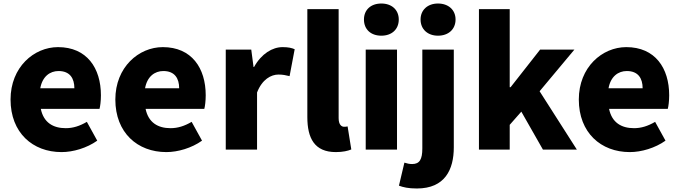

<svg xmlns="http://www.w3.org/2000/svg" viewBox="-20 -851 3868 1092"><path d="M330 14C396 14 474 -9 533 -51L474 -158C433 -134 395 -122 354 -122C282 -122 228 -154 212 -232H546C550 -246 554 -277 554 -309C554 -464 474 -583 310 -583C173 -583 40 -469 40 -285C40 -96 166 14 330 14ZM209 -349C221 -416 264 -447 313 -447C378 -447 403 -405 403 -349Z M926 14C992 14 1070 -9 1129 -51L1070 -158C1029 -134 991 -122 950 -122C878 -122 824 -154 808 -232H1142C1146 -246 1150 -277 1150 -309C1150 -464 1070 -583 906 -583C769 -583 636 -469 636 -285C636 -96 762 14 926 14ZM805 -349C817 -416 860 -447 909 -447C974 -447 999 -405 999 -349Z M1264 0H1442V-325C1471 -400 1522 -427 1564 -427C1589 -427 1606 -423 1627 -418L1656 -571C1640 -578 1621 -583 1587 -583C1530 -583 1467 -546 1425 -470H1422L1409 -569H1264Z M1890 14C1930 14 1959 7 1978 -1L1957 -132C1947 -130 1943 -130 1937 -130C1923 -130 1906 -141 1906 -179V-799H1728V-185C1728 -66 1768 14 1890 14Z M2060 0H2238V-569H2060ZM2149 -648C2208 -648 2248 -684 2248 -740C2248 -795 2208 -831 2149 -831C2089 -831 2050 -795 2050 -740C2050 -684 2089 -648 2149 -648Z M2351 221C2511 221 2561 113 2561 -13V-569H2382V-7C2382 55 2367 82 2324 82C2309 82 2295 79 2280 74L2249 205C2273 214 2302 221 2351 221ZM2471 -648C2530 -648 2571 -684 2571 -740C2571 -795 2530 -831 2471 -831C2413 -831 2372 -795 2372 -740C2372 -684 2413 -648 2471 -648Z M2704 0H2879V-141L2945 -216L3068 0H3261L3049 -332L3247 -569H3052L2884 -355H2879V-799H2704Z M3562 14C3628 14 3706 -9 3765 -51L3706 -158C3665 -134 3627 -122 3586 -122C3514 -122 3460 -154 3444 -232H3778C3782 -246 3786 -277 3786 -309C3786 -464 3706 -583 3542 -583C3405 -583 3272 -469 3272 -285C3272 -96 3398 14 3562 14ZM3441 -349C3453 -416 3496 -447 3545 -447C3610 -447 3635 -405 3635 -349Z"/></svg>

Font: ChiuKong Gothic MN Heavy
Style: Regular
Weight: 900
Designer: Ryoko NISHIZUKA 西塚涼子 (kana, bopomofo & ideographs); Paul D. Hunt (Latin, Greek & Cyrillic); Sandoll Communications 산돌커뮤니
Foundry: Adobe
Version: Version 1.300